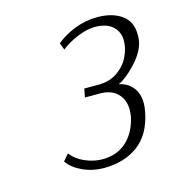

<svg xmlns="http://www.w3.org/2000/svg" viewBox="-74 -775 522 565"><g transform="rotate(-15 186.5 -493.0)"><path d="M67 -325 84 -345Q99 -325 125.5 -313.5Q152 -302 178 -302Q223 -302 252 -328.5Q281 -355 291 -401Q293 -415 293 -422Q293 -453 274 -472Q255 -491 221 -491H175L180 -517H223Q257 -517 281 -533.5Q305 -550 317 -574.5Q329 -599 329 -624Q329 -650 310.5 -667Q292 -684 256 -684Q233 -684 203.5 -672Q174 -660 153 -643L145 -664Q167 -683 200.5 -696.5Q234 -710 271 -710Q316 -710 344.5 -690Q373 -670 373 -630Q373 -615 371 -607Q364 -576 333.5 -544Q303 -512 281 -503Q307 -498 322.5 -479Q338 -460 338 -430Q338 -418 335 -403Q322 -338 280 -307Q238 -276 177 -276Q141 -276 111 -290Q81 -304 67 -325Z"/></g></svg>

Font: Trirong ExtraLight
Style: Italic
Weight: 275
Italic angle: -12°
Designer: Katatrad Team
Foundry: CadsonDemak
Version: Version 1.003